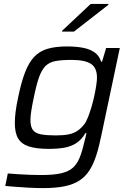

<svg xmlns="http://www.w3.org/2000/svg" viewBox="-20 -756 680 984"><path d="M201 208Q166 208 129 206Q92 204 60 201.5Q28 199 7 197L20 133Q45 135 75.5 137Q106 139 136.5 140Q167 141 192 141Q255 141 293.5 132Q332 123 353.5 103.5Q375 84 388 52.5Q401 21 411 -24Q415 -37 418 -50.5Q421 -64 423 -74H418Q398 -40 371 -22.5Q344 -5 309.5 1Q275 7 230 7Q168 7 129.5 -5Q91 -17 73.5 -45.5Q56 -74 56 -125Q56 -151 60 -183.5Q64 -216 73 -257Q89 -335 108.5 -385.5Q128 -436 155.5 -465Q183 -494 224 -506Q265 -518 323 -518Q370 -518 406 -511Q442 -504 465.5 -487Q489 -470 498 -440H503L524 -510H594L500 -65Q488 -5 473.5 40Q459 85 438.5 117Q418 149 387.5 169Q357 189 311.5 198.5Q266 208 201 208ZM266 -62Q306 -62 332.5 -67.5Q359 -73 377.5 -86Q396 -99 411 -118Q422 -132 431.5 -156.5Q441 -181 449.5 -210Q458 -239 464 -267.5Q470 -296 473.5 -320Q477 -344 477 -358Q477 -408 446.5 -428.5Q416 -449 346 -449Q296 -449 264 -443Q232 -437 212.5 -417Q193 -397 179.5 -358.5Q166 -320 153 -255Q145 -218 140.5 -189Q136 -160 136 -140Q136 -107 148.5 -90Q161 -73 190 -67.5Q219 -62 266 -62ZM298 -594 299 -599 445 -736H536L535 -731L359 -594Z"/></svg>

Font: Saira SemiExpanded
Style: Italic
Weight: 400
Width: 6
Italic angle: -12°
Designer: Hector Gatti with collaboration of the Omnibus-Type team
Foundry: Omnibus-Type
Version: Version 1.101